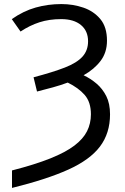

<svg xmlns="http://www.w3.org/2000/svg" viewBox="-20 -744 615 944"><path d="M39 94Q152 65 227 35Q302 5 345.5 -28Q389 -61 408 -99Q427 -137 427 -182Q427 -242 396.5 -277Q366 -312 313 -338Q278 -325 240 -314.5Q202 -304 162 -294L145 -364Q240 -389 299 -412Q358 -435 385.5 -465.5Q413 -496 413 -541Q413 -592 378 -621Q343 -650 281 -650Q222 -650 174 -634.5Q126 -619 81 -589L38 -650Q95 -690 155.5 -707Q216 -724 282 -724Q339 -724 390 -706.5Q441 -689 473.5 -650Q506 -611 506 -544Q506 -486 474.5 -444.5Q443 -403 391 -374Q425 -358 454.5 -333Q484 -308 502.5 -271.5Q521 -235 521 -182Q521 -89 471.5 -23.5Q422 42 315.5 90Q209 138 39 180Z"/></svg>

Font: TSCustom
Style: Regular
Weight: 400
Designer: Monotype Design Team
Foundry: Monotype Imaging Inc.
Version: Version 2.004; ttfautohint (v1.8.3) -l 8 -r 50 -G 200 -x 14 